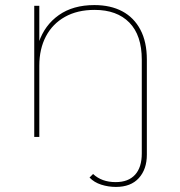

<svg xmlns="http://www.w3.org/2000/svg" viewBox="-20 -540 708 757"><path d="M437 197Q407 197 379 188Q351 179 333 160L347 146Q381 178 436 178Q486 178 512.5 149Q539 120 539 65V-305Q539 -401 490 -451Q441 -501 353 -501Q285 -501 236 -473.5Q187 -446 161 -396.5Q135 -347 135 -281V0H115V-517H135V-370L133 -373Q156 -441 212 -480.5Q268 -520 352 -520Q416 -520 462 -495.5Q508 -471 533.5 -423Q559 -375 559 -305V70Q559 127 527.5 162Q496 197 437 197Z"/></svg>

Font: Montserrat Alternates Thin
Style: Regular
Weight: 100
Designer: Julieta Ulanovsky
Foundry: Julieta Ulanovsky
Version: Version 9.000